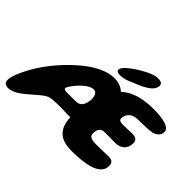

<svg xmlns="http://www.w3.org/2000/svg" viewBox="-168 -1123 1428 1428"><g transform="rotate(45 545.5 -409.0)"><path d="M532.5 -651.5C551.5 -638 604 -645.5 637.5 -660.5C664.5 -673 717.5 -692 744.5 -706.5C779.5 -725.5 808 -743.5 821.5 -773C830 -791 831 -807.5 818.5 -819C806 -831 781 -830 759 -827C717.5 -822.5 621.5 -767.5 576 -730.5C539 -702 510 -667 532.5 -651.5ZM41 11.5C77.5 11.5 119.5 -9.5 172.5 -55.5C219 -92 268 -145 308 -156.5C344.5 -168 458 -164.5 486.5 -162C499 -162 511 -162 522.5 -163C527 -35.5 596.5 8.5 703.5 8.5C827.5 8.5 983 -8.5 983 -108.5C983 -141 970 -158 930.5 -158C903 -158 849.5 -155 803.5 -155C745 -155 726 -169 726 -195.5C726 -239 742.5 -264.5 781 -264.5C805 -264.5 859.5 -263.5 892.5 -263.5C954.5 -263.5 991 -300.5 991 -355.5C991 -386 976.5 -402.5 932.5 -402.5C905 -402.5 871.5 -399.5 841.5 -399.5C805.5 -399.5 795.5 -408.5 795.5 -424C795.5 -467.5 826.5 -504.5 883.5 -505.5C936.5 -507.5 1002 -507 1036 -514.5C1066 -522.5 1095.5 -543.5 1095.5 -580.5C1095.5 -627 1016.5 -644 920 -644C812 -644 722 -624 655 -562.5C626 -589 589 -600.5 548 -600.5C473.5 -600.5 382.5 -559 282 -469C188 -385.5 91.5 -271.5 31.5 -143C-20.5 -34.5 -13.5 11.5 41 11.5ZM403.5 -274.5C348 -273 331.5 -277.5 349.5 -307.5C383.5 -363 450 -432.5 500 -432.5C559 -432.5 547 -306 504.5 -284.5C487.5 -271.5 459.5 -275.5 403.5 -274.5Z"/></g></svg>

Font: Gluten
Style: Bold Italic
Weight: 700
Italic angle: -13°
Designer: Tyler Finck
Foundry: Etcetera Type Company
Version: Version 0.920